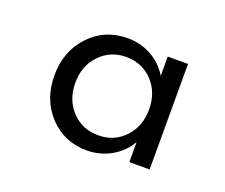

<svg xmlns="http://www.w3.org/2000/svg" viewBox="-65 -857 575 491"><g transform="rotate(20 223.0 -611.0)"><path d="M64.9 -610.8Q64.9 -676.3 106 -720Q147 -763.7 209.5 -763.7Q244.6 -763.7 273.9 -747.3Q303.2 -731 320.8 -702.1V-754.4H376V-467.3H320.8V-521.5Q303.7 -492.2 273.7 -475.1Q243.7 -458 207.5 -458Q146.5 -458 105.7 -501.2Q64.9 -544.4 64.9 -610.8ZM121.6 -610.8Q121.6 -564.9 149.9 -534.7Q178.2 -504.4 222.2 -504.4Q265.6 -504.4 293.9 -534.7Q322.3 -564.9 322.3 -610.8Q322.3 -657.2 293.7 -687.3Q265.1 -717.3 222.2 -717.3Q179.2 -717.3 150.4 -687.3Q121.6 -657.2 121.6 -610.8Z"/></g></svg>

Font: Spartan MB Med
Style: Regular
Weight: 500
Designer: Matt Bailey, Mirko Velimirovic
Foundry: Matt Bailey
Version: Version 1.005